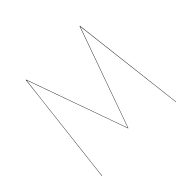

<svg xmlns="http://www.w3.org/2000/svg" viewBox="-158 -876 1073 1073"><g transform="rotate(-45 378.5 -340.0)"><path d="M672 0H670L628 -354L590 -676L379 -85H377L166 -676L148 -526L129 -361L87 0H85L164 -680H167L378 -88L589 -680H592Z"/></g></svg>

Font: FiraGO Two
Style: Regular
Weight: 100
Designer: bBox Type
Foundry: bBox Type GmbH
Version: Version 1.001